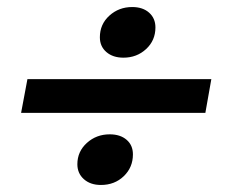

<svg xmlns="http://www.w3.org/2000/svg" viewBox="-20 -535 657 546"><path d="M264 -429Q264 -466 291 -490.5Q318 -515 356 -515Q386 -515 404 -499Q422 -483 422 -457Q422 -420 395.5 -395.5Q369 -371 331 -371Q301 -371 282.5 -387Q264 -403 264 -429ZM58 -310H581L564 -214H40ZM200 -68Q200 -104 227 -128.5Q254 -153 292 -153Q322 -153 340 -137.5Q358 -122 358 -96Q358 -59 332 -34Q306 -9 267 -9Q237 -9 218.5 -25.5Q200 -42 200 -68Z"/></svg>

Font: Sarabun
Style: Bold Italic
Weight: 700
Italic angle: -10°
Designer: Suppakit Chalermlarp | Katatrad Co.,Ltd.
Foundry: Cadson Demak Co.,Ltd.
Version: Version 1.000; ttfautohint (v1.6)